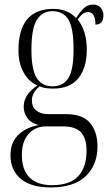

<svg xmlns="http://www.w3.org/2000/svg" viewBox="-20 -583 486 843"><path d="M202 240Q117 240 71.5 202.5Q26 165 26 98Q26 44 59 10.5Q92 -23 150 -34Q115 -43 99.5 -65.5Q84 -88 84 -115Q84 -140 98 -163Q112 -186 144 -208Q105 -225 83 -266Q61 -307 61 -361Q61 -544 214 -544Q276 -544 314 -504Q327 -525 345 -544Q363 -563 390 -563Q411 -563 422.5 -549Q434 -535 434 -516Q434 -475 399 -475Q399 -530 366 -530Q343 -530 321 -497Q339 -476 350 -443Q361 -410 361 -364Q361 -286 324.5 -240Q288 -194 213 -194Q198 -194 182.5 -196Q167 -198 154 -204Q135 -188 127.5 -173Q120 -158 120 -142Q120 -113 139.5 -97.5Q159 -82 191 -82H268Q343 -82 375.5 -43Q408 -4 408 60Q408 142 356 191Q304 240 202 240ZM211 -204Q258 -204 280.5 -240.5Q303 -277 303 -365Q303 -461 280 -497.5Q257 -534 210 -534Q166 -534 142 -496Q118 -458 118 -364Q118 -278 141 -241Q164 -204 211 -204ZM208 230Q287 230 323.5 190.5Q360 151 360 79Q360 26 336.5 -1Q313 -28 255 -28H181Q136 -28 106 4.5Q76 37 76 98Q76 163 110 196.5Q144 230 208 230Z"/></svg>

Font: Noto Serif Display Condensed Light
Style: Regular
Weight: 300
Width: 3
Designer: Monotype Design Team
Foundry: Monotype Imaging Inc.
Version: Version 2.009